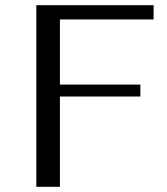

<svg xmlns="http://www.w3.org/2000/svg" viewBox="-20 -720 642 740"><path d="M120 -700V0H211V-348H521V-394H211V-645H572V-700Z"/></svg>

Font: Tenor Sans
Style: Regular
Weight: 400
Designer: Denis Masharov
Foundry: Denis Masharov
Version: Version 1.1